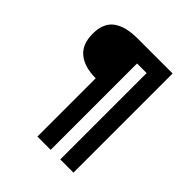

<svg xmlns="http://www.w3.org/2000/svg" viewBox="-195 -848 980 980"><g transform="rotate(45 295.0 -358.0)"><path d="M230 0V-420.9Q148.9 -420.9 103.5 -457.8Q58.1 -494.6 58.1 -571.3Q58.1 -647.9 104.5 -681.9Q150.9 -715.8 237.3 -715.8H490.2V0H395V-623.5H325.7V0Z"/></g></svg>

Font: Monda SemiBold
Style: Regular
Weight: 600
Designer: Vernon Adams
Foundry: Vernon Adams
Version: Version 2.200